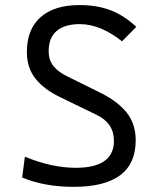

<svg xmlns="http://www.w3.org/2000/svg" viewBox="-20 -723 626 753"><path d="M269 9.8Q154.3 9.8 66.9 -26.9L77.6 -108.4Q183.1 -64.9 276.9 -64.9Q426.8 -64.9 426.8 -170.9Q426.8 -240.2 358.9 -272.5L216.3 -341.8Q152.8 -372.1 119.1 -414.6Q85.4 -457 85.4 -519Q85.4 -607.9 138.9 -655.5Q192.4 -703.1 292.5 -703.1Q360.8 -703.1 414.1 -682.6Q467.3 -662.1 514.6 -617.7L458.5 -561Q373.5 -628.4 293 -628.4Q233.9 -628.4 202.4 -601.8Q170.9 -575.2 170.9 -522.5Q170.9 -487.3 189.5 -464.1Q208 -440.9 244.1 -423.3L369.6 -361.3Q439.9 -327.1 476.1 -282.5Q512.2 -237.8 512.2 -172.4Q512.2 9.8 269 9.8Z"/></svg>

Font: Cascadia Mono SemiLight
Style: Regular
Weight: 350
Monospace: yes
Designer: Aaron Bell
Foundry: Saja Typeworks
Version: Version 2404.023; ttfautohint (v1.8.4)